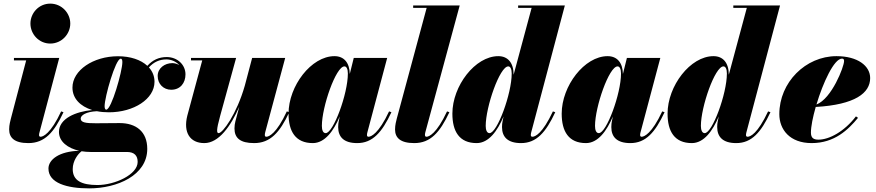

<svg xmlns="http://www.w3.org/2000/svg" viewBox="-20 -780 4834 1060"><path d="M148 -650C148 -592 194.5 -539.5 257.5 -539.5C320.5 -539.5 368 -592 368 -650C368 -708 320.5 -760 257.5 -760C194.5 -760 148 -708 148 -650ZM330.5 -160.5 317.5 -165C260 -41.5 217.5 -25 204 -25C198.5 -25 195.5 -28.5 195.5 -34.5C195.5 -40 197 -45.5 198.5 -51L307 -460H57V-446.5H124.5L40 -125C37.5 -114 30.5 -91 30.5 -66C30.5 -19.5 59.5 10 136.5 10C226.5 10 278.5 -49 330.5 -160.5Z M581.5 -160C718 -160 833 -233 833 -328.5C833 -359.5 822 -386 802 -408C829.5 -438 861 -452 898.5 -452C926.5 -452 953 -439.5 970 -420.5C958 -427.5 944.5 -431.5 931.5 -431.5C889 -431.5 850.5 -403.5 850.5 -360.5C850.5 -316 883 -284.5 925 -284.5C975.5 -284.5 1004 -322 1004 -369.5C1004 -422.5 959.5 -465 900.5 -465C857.5 -465 822.5 -449 793.5 -416.5C757.5 -450 700 -469.5 631.5 -469.5C495 -469.5 380 -392 380 -296.5C380 -236.5 423 -193 489 -172.5C399 -164 305.5 -126 305.5 -51.5C305.5 2 354.5 38.5 417.5 52.5C307.5 55 247.5 101 247.5 150.5C247.5 230.5 349 260 472.5 260C627 260 793 188 793 42C793 -54 730.5 -100.5 640.5 -100.5C612 -100.5 544.5 -99.5 509.5 -99.5C455 -99.5 425.5 -103 425.5 -125.5C425.5 -143.5 455.5 -163.5 515 -166C535.5 -162 558 -160 581.5 -160ZM566.5 -174.5C560 -174.5 557.5 -183.5 557.5 -194C557.5 -243 617.5 -456 646.5 -456C654 -456 655.5 -447 655.5 -436.5C655.5 -387.5 595.5 -174.5 566.5 -174.5ZM381.5 153.5C381.5 108 410 70 430.5 55C446 57.5 462.5 59 479 59H680.5C722.5 59 740 80 740 114C740 184 614 241.5 518 241.5C429.5 241.5 381.5 216.5 381.5 153.5Z M1283.5 -460H1034.5V-446.5H1096.5L1014 -141C991 -49 1028.5 10 1108 10C1187.5 10 1254 -83 1301 -191L1279.5 -110C1276.5 -99 1274.5 -84 1274.5 -71C1274.5 -18 1306 10 1383 10C1472.5 10 1525 -49 1577 -160.5L1563.5 -165C1506.5 -41.5 1464 -25 1450.5 -25C1444.5 -25 1442 -28.5 1442 -35C1442 -39.5 1443 -45 1444.5 -51L1554.5 -460H1372L1331.5 -307C1286 -148 1209 -45 1187 -45C1176 -45 1173.5 -60.5 1195 -138.5Z M2141 -160.5 2128 -165C2070.5 -41.5 2028 -25 2014.5 -25C2009 -25 2006 -28.5 2006 -34C2006 -38.5 2006.5 -43 2008 -48.5L2117.5 -460H1933L1911 -371.5C1910 -434.5 1878.5 -470 1826.5 -470C1698.5 -470 1573 -305.5 1573 -152.5C1573 -55 1611 10 1707 10C1773.5 10 1822.5 -58 1855.5 -137L1850 -110C1848.5 -103 1847 -93 1847 -78.5C1847 -23.5 1878.5 10 1952 10C2037 10 2089 -49 2141 -160.5ZM1900.5 -374C1900.5 -262 1820.5 -45 1778 -45C1763 -45 1757 -62.5 1757 -85C1757 -190 1834.5 -413.5 1881.5 -413.5C1893 -413.5 1900.5 -399.5 1900.5 -374Z M2461 -160.5 2448 -165C2390.5 -41.5 2348 -25 2334.5 -25C2329 -25 2326 -28.5 2326 -35.5C2326 -40 2327 -45.5 2328.5 -51L2518 -750H2261V-736.5H2335.5L2170.5 -125C2167.5 -113 2161 -90 2161 -65.5C2161 -19.5 2190 10 2267 10C2357 10 2408.5 -49 2461 -160.5Z M2815.5 -368C2815.5 -433 2784 -470 2731 -470C2603 -470 2477.5 -305.5 2477.5 -152.5C2477.5 -55 2515.5 10 2611.5 10C2678.5 10 2727 -58 2760 -137L2754.5 -110C2752.5 -101 2751.5 -90 2751.5 -78.5C2751.5 -23.5 2783.5 10 2856.5 10C2941.5 10 2993.5 -49 3045.5 -160.5L3032.5 -165C2974.5 -41.5 2934.5 -25 2919 -25C2913 -25 2910.5 -29.5 2910.5 -34C2910.5 -38.5 2911 -42.5 2912.5 -48.5L3098.5 -750H2840.5V-736.5H2915L2815.5 -367ZM2805 -374C2805 -262.5 2725 -45 2682.5 -45C2668 -45 2661.5 -62.5 2661.5 -85C2661.5 -190 2739 -413.5 2786 -413.5C2797.5 -413.5 2805 -399.5 2805 -374Z M3649 -160.5 3636 -165C3578.5 -41.5 3536 -25 3522.5 -25C3517 -25 3514 -28.5 3514 -34C3514 -38.5 3514.5 -43 3516 -48.5L3625.5 -460H3441L3419 -371.5C3418 -434.5 3386.5 -470 3334.5 -470C3206.5 -470 3081 -305.5 3081 -152.5C3081 -55 3119 10 3215 10C3281.5 10 3330.5 -58 3363.5 -137L3358 -110C3356.5 -103 3355 -93 3355 -78.5C3355 -23.5 3386.5 10 3460 10C3545 10 3597 -49 3649 -160.5ZM3408.5 -374C3408.5 -262 3328.5 -45 3286 -45C3271 -45 3265 -62.5 3265 -85C3265 -190 3342.5 -413.5 3389.5 -413.5C3401 -413.5 3408.5 -399.5 3408.5 -374Z M4003.5 -368C4003.5 -433 3972 -470 3919 -470C3791 -470 3665.5 -305.5 3665.5 -152.5C3665.5 -55 3703.5 10 3799.5 10C3866.5 10 3915 -58 3948 -137L3942.5 -110C3940.5 -101 3939.5 -90 3939.5 -78.5C3939.5 -23.5 3971.5 10 4044.5 10C4129.5 10 4181.5 -49 4233.5 -160.5L4220.5 -165C4162.5 -41.5 4122.5 -25 4107 -25C4101 -25 4098.5 -29.5 4098.5 -34C4098.5 -38.5 4099 -42.5 4100.5 -48.5L4286.5 -750H4028.5V-736.5H4103L4003.5 -367ZM3993 -374C3993 -262.5 3913 -45 3870.5 -45C3856 -45 3849.5 -62.5 3849.5 -85C3849.5 -190 3927 -413.5 3974 -413.5C3985.5 -413.5 3993 -399.5 3993 -374Z M4457 -48C4457 -81.5 4467.5 -133.5 4483.5 -189.5C4701 -202 4784 -266.5 4784 -349C4784 -416.5 4715 -470 4598 -470C4427.5 -470 4282.5 -325 4282.5 -150C4282.5 -65 4340 10 4461 10C4587.5 10 4663 -64 4717 -129.5L4705.5 -137.5C4640.5 -53 4557.5 -9 4498.5 -9C4472 -9 4457 -18 4457 -48ZM4628.5 -456.5C4637.5 -456.5 4640 -451.5 4640 -443C4640 -411.5 4571.5 -235 4487.5 -203C4523.5 -323.5 4585 -456.5 4628.5 -456.5Z"/></svg>

Font: Bodoni* 16pt Fatface
Style: Italic
Weight: 900
Italic angle: -13°
Version: Version 2.3